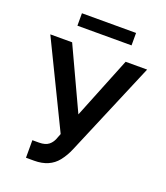

<svg xmlns="http://www.w3.org/2000/svg" viewBox="-163 -1019 982 1139"><g transform="rotate(20 328.0 -449.5)"><path d="M188.6 9.9H136.7V-100.9H178.3Q218.4 -100.9 240.2 -118.4Q262.1 -136 272.4 -168L282 -192.5L22 -727.3H159.8L340.9 -338.1L497.5 -727.3H633.2L382.5 -134.2Q363.6 -88.8 335.6 -53.6Q284.8 9.9 188.6 9.9ZM497.2 -830.6H155.5V-909.1H497.2Z"/></g></svg>

Font: Linik Sans SemiBold
Style: Regular
Weight: 600
Designer: Fonts by Rasmus Andersson / Changes by Cristiano Sobral with parts from Marc Monis
Foundry: rsms
Version: Version 3.020; ttfautohint (v1.6)